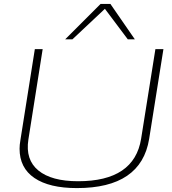

<svg xmlns="http://www.w3.org/2000/svg" viewBox="-20 -951 877 981"><path d="M373 10Q232 10 156 -41.5Q80 -93 80 -191Q80 -202 81 -212Q82 -222 85 -240L158 -700H198L125 -238Q109 -135 176 -80Q243 -25 379 -25Q666 -25 701 -242L774 -700H815L742 -241Q701 10 373 10ZM313 -750 494 -931H544L669 -750H633L516 -906L350 -750Z"/></svg>

Font: Georama Extended ExtraLight
Style: Italic
Weight: 200
Width: 7
Italic angle: -9°
Designer: Jean-Baptiste Levee
Foundry: Production Type
Version: Version 1.000